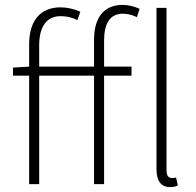

<svg xmlns="http://www.w3.org/2000/svg" viewBox="-20 -752 801 784"><path d="M675 12C687 12 697 10 706 5L699 -27C691 -25 687 -25 683 -25C669 -25 660 -33 660 -56V-720H619V-62C619 -11 639 12 675 12ZM364 0H405V-443H517V-480H405V-586C405 -656 429 -696 481 -696C499 -696 519 -692 539 -682L550 -716C528 -726 503 -732 481 -732C407 -732 364 -684 364 -589V-480H140V-567C140 -642 170 -686 227 -686C250 -686 272 -682 296 -670L308 -704C282 -716 253 -722 227 -722C148 -722 99 -671 99 -571V-480L33 -476V-443H99V0H140V-443H364Z"/></svg>

Font: Source Sans Pro Light
Style: Regular
Weight: 300
Designer: Paul D. Hunt
Foundry: Adobe Systems Incorporated
Version: Version 3.006;hotconv 1.0.111;makeotfexe 2.5.65597